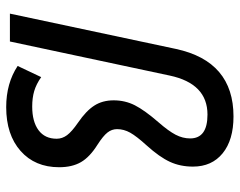

<svg xmlns="http://www.w3.org/2000/svg" viewBox="-97 -665 774 620"><g transform="rotate(90 290.0 -355.0)"><path d="M326 12Q249 12 193 -25L229 -101Q252 -85 274 -78.5Q296 -72 324 -72Q373 -72 400.5 -92.5Q428 -113 428 -151Q428 -169 416.5 -184.5Q405 -200 376 -220Q338 -246 321 -272.5Q304 -299 304 -335Q304 -372 320 -403.5Q336 -435 375 -480Q403 -512 415 -535Q427 -558 427 -582Q427 -638 350 -638Q250 -638 224 -516L114 0H24L138 -536Q178 -722 356 -722Q432 -722 475 -687Q518 -652 518 -591Q518 -550 502.5 -516.5Q487 -483 450 -442Q420 -409 408.5 -388.5Q397 -368 397 -346Q397 -329 408 -315Q419 -301 447 -283Q487 -258 503.5 -229.5Q520 -201 520 -159Q520 -81 467.5 -34.5Q415 12 326 12Z"/></g></svg>

Font: Sometype Mono Medium
Style: Italic
Weight: 500
Italic angle: -12°
Monospace: yes
Designer: Ryoichi Tsunekawa
Foundry: Dharma Type
Version: Version 1.000; ttfautohint (v1.8.3)